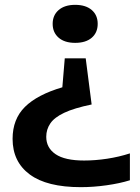

<svg xmlns="http://www.w3.org/2000/svg" viewBox="-20 -573 579 793"><path d="M290.5 -553Q334 -553 358.8 -531.8Q383.5 -510.5 383.5 -474.5Q383.5 -438.5 359 -417.2Q334.5 -396 290.5 -396Q246.5 -396 222 -417.5Q197.5 -439 197.5 -474.5Q197.5 -510 222.2 -531.5Q247 -553 290.5 -553ZM334 -332 358.5 -141.5Q286 -126.5 245.2 -107.2Q204.5 -88 187.8 -63.2Q171 -38.5 171 -8Q171 37.5 209.5 63.8Q248 90 327.5 90Q373.5 90 422.8 82.5Q472 75 516.5 60.5V171.5Q475 184.5 420.5 192.2Q366 200 314 200Q173.5 200 102.8 147.5Q32 95 32 0.5Q32 -81 83 -131.5Q134 -182 237.5 -212.5L247.5 -332Z"/></svg>

Font: Encode Sans Exp SmBold
Style: Regular
Weight: 600
Width: 7
Designer: Multiple Designers
Foundry: Impallari Type
Version: Version 3.002; ttfautohint (v1.8.3) -l 8 -r 50 -G 200 -x 14 